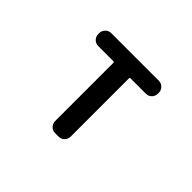

<svg xmlns="http://www.w3.org/2000/svg" viewBox="-143 -1013 1287 1287"><g transform="rotate(45 500.0 -370.0)"><path d="M483.4 0Q459 0 442.4 -17.1Q425.8 -34.2 425.8 -57.6V-609.4Q425.8 -617.2 418 -617.2H275.4Q251 -617.2 234.4 -633.8Q217.8 -650.4 217.8 -674.8V-682.6Q217.8 -706.1 234.4 -723.1Q251 -740.2 275.4 -740.2H725.6Q750 -740.2 766.6 -723.1Q783.2 -706.1 783.2 -682.6V-674.8Q783.2 -650.4 766.6 -633.8Q750 -617.2 725.6 -617.2H581.1Q573.2 -617.2 573.2 -609.4V-57.6Q573.2 -34.2 556.6 -17.1Q540 0 515.6 0Z"/></g></svg>

Font: Gen Jyuu Gothic Monospace Bold
Style: Bold
Weight: 700
Designer: [Source Han Sans]
Ryoko NISHIZUKA  (kana & ideographs); Paul D. Hunt (Latin, Greek & Cyrillic); Wenlong ZHANG  (bopomofo
Version: Version 1.002.20150607